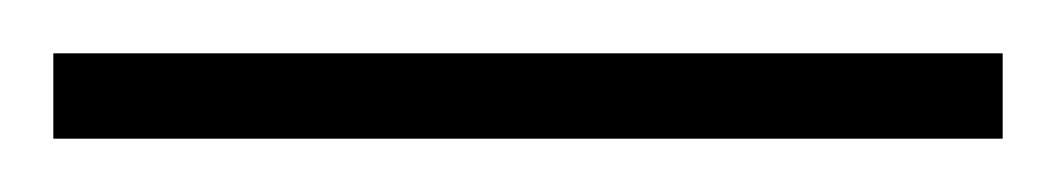

<svg xmlns="http://www.w3.org/2000/svg" viewBox="-21 -20 396 72"><path d="M-1 32V0H355V32Z"/></svg>

Font: Mona Sans Expanded ExtraLight
Style: Regular
Weight: 200
Width: 7
Designer: Deni Anggara
Foundry: GitHub
Version: Version 1.001;gftools[0.9.33]